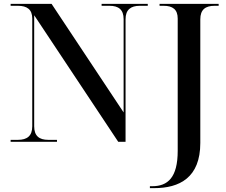

<svg xmlns="http://www.w3.org/2000/svg" viewBox="-20 -734 1170 994"><path d="M756 240H778C909 240 1017 186 1017 6V-634C1017 -684 1043 -704 1091 -704H1112V-714H806V-704H827C874 -704 900 -685 900 -638V47C900 186 848 230 768 230H756ZM35 0H275V-10H230C183 -10 157 -30 157 -80V-655L592 0H630V-634C630 -684 657 -704 704 -704H745V-714H506V-704H547C594 -704 620 -684 620 -635V-152L247 -714H35V-704H73C120 -704 147 -685 147 -638V-80C147 -30 120 -10 73 -10H35Z"/></svg>

Font: Noto Serif Display Medium
Style: Regular
Weight: 500
Designer: Monotype Design Team
Foundry: Monotype Imaging Inc.
Version: Version 2.009